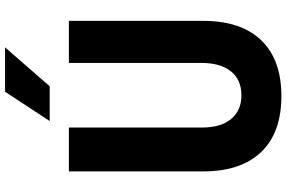

<svg xmlns="http://www.w3.org/2000/svg" viewBox="-202 -884 1105 740"><g transform="rotate(-90 350.0 -513.5)"><path d="M60 -800H229V-286Q229 -214 262 -174.5Q295 -135 353 -135Q413 -135 445.5 -175.5Q478 -216 478 -290V-800H640V-281Q640 -137 565.5 -59Q491 19 350 19Q209 19 134.5 -59Q60 -137 60 -281ZM254 -874 367 -1046H538L388 -874Z"/></g></svg>

Font: Martian Mono
Style: Bold
Weight: 700
Designer: Roman Shamin
Foundry: Evil Martians
Version: Version 1.000